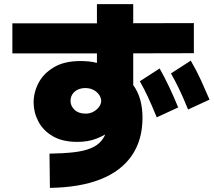

<svg xmlns="http://www.w3.org/2000/svg" viewBox="-20 -840 1040 931"><path d="M222 71 220 -95Q286 -96 336 -101.5Q386 -107 420 -121Q454 -135 473 -159Q478 -166 482.5 -173Q487 -180 490 -188Q471 -177 449.5 -168.5Q428 -160 404.5 -156Q381 -152 355 -152Q283 -152 236 -179.5Q189 -207 166 -251Q143 -295 143 -343Q143 -392 167 -438Q191 -484 241.5 -514Q292 -544 369 -544Q391 -544 411 -542Q431 -540 450 -535V-820H626V-427Q648 -398 659.5 -358Q671 -318 671 -269Q671 -161 619 -85.5Q567 -10 467 29.5Q367 69 222 71ZM395 -289Q415 -289 431.5 -297.5Q448 -306 459 -320Q470 -334 471 -351Q469 -377 447 -395Q425 -413 395 -413Q372 -413 355.5 -404.5Q339 -396 330.5 -382Q322 -368 322 -351Q322 -326 341.5 -307.5Q361 -289 395 -289ZM40 -581V-727Q260 -727 480 -727Q700 -727 920 -728V-582Q700 -581 480 -581Q260 -581 40 -581ZM892 -309Q868 -368 848.5 -408.5Q829 -449 809 -484L905 -546Q932 -500 954 -452Q976 -404 996 -357ZM740 -271Q716 -330 697 -370.5Q678 -411 658 -446L754 -508Q780 -462 802.5 -414Q825 -366 844 -319Z"/></svg>

Font: Murecho Thin Black
Style: Regular
Weight: 900
Version: Version 1.010